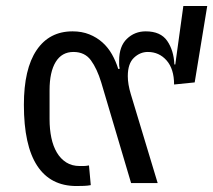

<svg xmlns="http://www.w3.org/2000/svg" viewBox="-20 -613 714 643"><path d="M236 10Q149 10 104.5 -58Q60 -126 60 -262Q60 -382 102.5 -445Q145 -508 223 -508Q254 -508 279 -498Q304 -488 323 -471Q342 -454 355 -431Q368 -408 376 -382L381 -383Q379 -391 379 -397Q379 -403 379 -410Q379 -458 405 -483Q431 -508 468 -508Q518 -508 540 -476Q562 -444 564 -397H567L594 -593H674L632 -337L563 -330Q563 -382 538 -410.5Q513 -439 475 -439Q449 -439 428.5 -419.5Q408 -400 408 -358Q408 -331 418 -298L508 0H419L319 -337Q305 -383 284.5 -411Q264 -439 226 -439Q187 -439 166.5 -405.5Q146 -372 146 -311V-214Q146 -180 152 -151.5Q158 -123 170.5 -102Q183 -81 202 -69Q221 -57 247 -57Q253 -57 260 -57Q267 -57 278 -59L284 7Q274 9 261.5 9.5Q249 10 236 10Z"/></svg>

Font: IBM Plex Sans Thai
Style: Regular
Weight: 400
Designer: Mike Abbink, Paul van der Laan, Pieter van Rosmalen, Ben Mitchell, Mark Frömberg
Foundry: Bold Monday
Version: Version 1.1